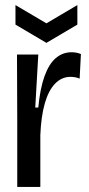

<svg xmlns="http://www.w3.org/2000/svg" viewBox="-20 -737 350 757"><path d="M48 0V-268L47 -522H131L119 -313H131Q138 -388 155.5 -436.5Q173 -485 200 -508Q227 -531 262 -531Q271 -531 280 -529.5Q289 -528 299 -524L294 -427Q285 -431 275.5 -432.5Q266 -434 258 -434Q223 -434 197 -407Q171 -380 156.5 -329Q142 -278 139 -204V0ZM41 -717 163 -645 285 -717V-640L163 -568L41 -640Z"/></svg>

Font: Bricolage Grotesque 72pt SemiCondensed
Style: Regular
Weight: 400
Width: 4
Designer: Mathieu Triay
Foundry: Atelier Triay
Version: Version 1.001;gftools[0.9.33.dev8+g029e19f]